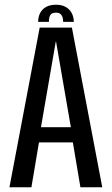

<svg xmlns="http://www.w3.org/2000/svg" viewBox="-20 -793 474 813"><path d="M20 0H113L145 -190H288.5L320.5 0H413L284.5 -676H148ZM153.5 -254.5 216 -616H217.5L280 -254.5ZM217.5 -773Q192 -773 175 -763.5Q158 -754 149.8 -737.5Q141.5 -721 141.5 -700.5H187Q187 -713.5 189.8 -722Q192.5 -730.5 199 -735Q205.5 -739.5 217.5 -739.5Q227.5 -739.5 234 -735.2Q240.5 -731 244 -722.2Q247.5 -713.5 247.5 -700.5H292.5Q292.5 -721 283.8 -737.5Q275 -754 258.2 -763.5Q241.5 -773 217.5 -773Z"/></svg>

Font: Anybody Condensed
Style: Regular
Weight: 400
Width: 3
Designer: Tyler Finck
Foundry: Etcetera Type Company
Version: Version 1.113;gftools[0.9.25]